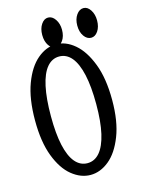

<svg xmlns="http://www.w3.org/2000/svg" viewBox="-112 -786 626 855"><g transform="rotate(-15 201.5 -359.0)"><path d="M198.2 4.4Q153.3 4.4 112.5 -28.6Q71.8 -61.5 46.4 -128.2Q21 -194.8 21 -293.5Q21 -393.6 46.4 -461.4Q71.8 -529.3 112.5 -563.5Q153.3 -597.7 198.2 -597.7Q243.2 -597.7 283.7 -563.5Q324.2 -529.3 350.3 -461.4Q376.5 -393.6 376.5 -293.5Q376.5 -195.3 350.3 -128.4Q324.2 -61.5 283.7 -28.6Q243.2 4.4 198.2 4.4ZM198.2 -49.8Q231.4 -49.8 254.9 -77.4Q278.3 -105 290.8 -159.2Q303.2 -213.4 303.2 -293.5Q303.2 -375 290.8 -430.4Q278.3 -485.8 254.9 -513.7Q231.4 -541.5 198.2 -541.5Q165 -541.5 141.6 -513.7Q118.2 -485.8 106.2 -430.4Q94.2 -375 94.2 -293.5Q94.2 -213.4 106.2 -159.2Q118.2 -105 141.6 -77.4Q165 -49.8 198.2 -49.8ZM195.3 -585Q176.8 -585 163.6 -604.2Q150.4 -623.5 150.4 -653.3Q150.4 -682.6 163.6 -702.1Q176.8 -721.7 195.3 -721.7Q214.4 -721.7 228 -701.7Q241.7 -681.6 241.7 -653.3Q241.7 -623.5 228 -604.2Q214.4 -585 195.3 -585ZM358.4 -585Q339.4 -585 325.7 -604.2Q312 -623.5 312 -653.3Q312 -682.6 325.7 -702.1Q339.4 -721.7 358.4 -721.7Q377 -721.7 390.1 -701.7Q403.3 -681.6 403.3 -653.3Q403.3 -623.5 390.1 -604.2Q377 -585 358.4 -585Z"/></g></svg>

Font: Scarab Serif
Style: Regular
Weight: 400
Designer: John Roberts
Foundry: Scarab
Version: 1.0